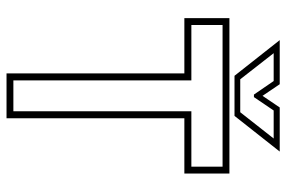

<svg xmlns="http://www.w3.org/2000/svg" viewBox="-168 -730 898 603"><g transform="rotate(90 281.5 -429.0)"><path d="M211 0V-558.5H37.5V-700H525.5V-558.5H352V0ZM233 -21.5H330V-580.5H504V-678.5H59V-580.5H233ZM218.5 -716 106.5 -858H245L281.5 -804L318 -858H456.5L344.5 -716ZM229.5 -734H333L415.5 -839H327.5L285.5 -777H277.5L235 -839H147.5Z"/></g></svg>

Font: Tourney Thin ExtraLight
Style: Regular
Weight: 250
Version: Version 1.015